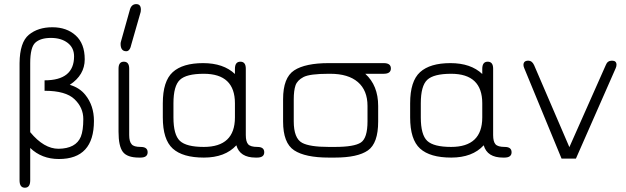

<svg xmlns="http://www.w3.org/2000/svg" viewBox="-20 -751 2984 915"><path d="M124 -45.9V108.4Q124 143.6 98.6 143.6Q73.2 143.6 73.2 108.4V-450.2Q74.2 -549.8 117.7 -585.4Q161.1 -621.1 229.5 -621.1Q297.9 -621.1 340.8 -582Q383.8 -543 383.8 -468.3Q383.8 -393.6 312.5 -346.7Q359.4 -333 386.7 -298.8Q427.7 -248 427.7 -174.8Q427.7 6.8 260.7 6.8Q178.7 6.8 124 -45.9ZM124 -450.2V-121.1Q189.5 -42 258.8 -42Q341.8 -43 365.2 -99.6Q377 -128.9 377 -183.6Q377 -238.3 335 -278.3Q293 -318.4 192.4 -318.4V-368.2Q333 -368.2 333 -482.4Q333 -523.4 302.2 -546.9Q271.5 -570.3 222.7 -570.3Q173.8 -570.3 148.9 -548.3Q124 -526.4 124 -450.2Z M582 -506.8Q554.7 -506.8 554.7 -542Q554.7 -547.9 556.6 -553.7L599.6 -707Q607.4 -731.4 629.4 -731.4Q651.4 -731.4 651.4 -705.1Q651.4 -698.2 650.4 -694.3L606.4 -541Q599.6 -506.8 582 -506.8ZM649.4 0H642.6Q585.9 0 565.4 -27.3Q544.9 -54.7 544.9 -123V-423.8Q544.9 -457 570.3 -457Q595.7 -457 595.7 -423.8V-107.4Q595.7 -76.2 607.4 -63.5Q617.2 -50.8 650.4 -50.8Q683.6 -50.8 683.6 -25.4Q683.6 0 649.4 0Z M1198.2 0Q1123 0 1106.4 -58.6Q1052.7 0 951.7 0Q850.6 0 803.2 -43Q755.9 -85.9 755.9 -191.4V-258.8Q755.9 -364.3 803.2 -407.2Q850.6 -450.2 947.8 -450.2Q1044.9 -450.2 1099.6 -398.4V-422.9Q1099.6 -457 1125.5 -457Q1151.4 -457 1151.4 -423.8V-107.4Q1151.4 -76.2 1162.6 -63.5Q1173.8 -50.8 1206.5 -50.8Q1239.3 -50.8 1239.3 -25.4Q1239.3 0 1205.1 0ZM951.2 -399.4Q868.2 -399.4 837.4 -370.6Q806.6 -341.8 806.6 -258.8V-191.4Q806.6 -108.4 837.4 -79.6Q868.2 -50.8 951.2 -50.8Q1099.6 -50.8 1099.6 -191.4V-258.8Q1099.6 -399.4 951.2 -399.4Z M1808.6 -450.2Q1842.8 -450.2 1842.8 -424.8Q1842.8 -399.4 1808.6 -399.4H1720.7Q1782.2 -343.8 1782.2 -246.1V-171.9Q1782.2 -68.4 1733.4 -34.2Q1684.6 0 1575.2 0H1546.9Q1434.6 0 1381.8 -34.7Q1329.1 -69.3 1329.1 -171.9V-278.3Q1329.1 -380.9 1381.8 -415.5Q1434.6 -450.2 1546.9 -450.2ZM1546.9 -399.4Q1456.1 -399.4 1426.3 -383.8Q1396.5 -368.2 1388.2 -343.8Q1379.9 -319.3 1379.9 -277.3V-172.9Q1379.9 -91.8 1419.9 -70.3Q1456.1 -50.8 1546.9 -50.8H1575.2Q1668 -50.8 1699.7 -71.8Q1731.4 -92.8 1731.4 -172.9V-246.1Q1731.4 -320.3 1685.5 -359.9Q1639.6 -399.4 1553.7 -399.4Z M2377 0Q2301.8 0 2285.2 -58.6Q2231.4 0 2130.4 0Q2029.3 0 1981.9 -43Q1934.6 -85.9 1934.6 -191.4V-258.8Q1934.6 -364.3 1981.9 -407.2Q2029.3 -450.2 2126.5 -450.2Q2223.6 -450.2 2278.3 -398.4V-422.9Q2278.3 -457 2304.2 -457Q2330.1 -457 2330.1 -423.8V-107.4Q2330.1 -76.2 2341.3 -63.5Q2352.5 -50.8 2385.3 -50.8Q2418 -50.8 2418 -25.4Q2418 0 2383.8 0ZM2129.9 -399.4Q2046.9 -399.4 2016.1 -370.6Q1985.4 -341.8 1985.4 -258.8V-191.4Q1985.4 -108.4 2016.1 -79.6Q2046.9 -50.8 2129.9 -50.8Q2278.3 -50.8 2278.3 -191.4V-258.8Q2278.3 -399.4 2129.9 -399.4Z M2693.4 -49.8 2867.2 -441.4Q2875 -461.9 2896.5 -461.9Q2918 -461.9 2918 -442.4Q2918 -434.6 2914.1 -425.8L2724.6 4.9H2656.2L2478.5 -425.8Q2474.6 -434.6 2474.6 -441.4Q2474.6 -461.9 2498 -461.9Q2515.6 -461.9 2525.4 -440.4Z"/></svg>

Font: Jura
Style: Book
Weight: 400
Version: Version 2.5